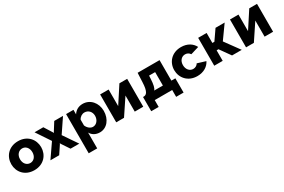

<svg xmlns="http://www.w3.org/2000/svg" viewBox="111 -1726 4635 3131"><g transform="rotate(-30 2428.5 -161.0)"><path d="M24 -262C24 -118 126 10 305 10C484 10 586 -118 586 -262C586 -407 483 -535 305 -535C126 -535 24 -407 24 -262ZM305 -125C238 -125 188 -180 188 -262C188 -343 239 -399 305 -399C371 -399 421 -344 421 -262C421 -181 371 -125 305 -125Z M778 -525H613L789 -261L609 0H774L872 -147L881 -166L890 -147L988 0H1153L973 -264L1149 -525H984L891 -377L881 -358L871 -377Z M1367 -85C1399 -26 1460 10 1539 10C1671 10 1766 -108 1766 -264C1766 -416 1663 -535 1522 -535C1443 -535 1384 -499 1346 -440V-525H1207V213H1367ZM1603 -265C1603 -190 1554 -125 1485 -125C1436 -125 1388 -166 1367 -219V-327C1388 -371 1433 -399 1477 -399C1550 -399 1603 -342 1603 -265Z M1848 0H1995L2197 -303V0H2357V-525H2211L2008 -213V-525H1848Z M2433 129H2573V0H2902V129H3042V-139H2967V-525H2554L2546 -353C2540 -179 2498 -140 2449 -139H2433ZM2643 -139C2670 -167 2684 -225 2690 -336L2693 -392H2807V-139Z M3374 10C3495 10 3582 -48 3621 -129L3465 -177C3449 -146 3413 -125 3373 -125C3308 -125 3256 -180 3256 -263C3256 -345 3307 -399 3373 -399C3412 -399 3444 -381 3464 -349L3620 -396C3579 -478 3494 -535 3374 -535C3196 -535 3092 -408 3092 -263C3092 -118 3197 10 3374 10Z M3694 0H3853V-198H3888L4029 0H4212L4013 -273L4193 -525H4021L3891 -337H3853V-525H3694Z M4293 0H4440L4642 -303V0H4802V-525H4656L4453 -213V-525H4293Z"/></g></svg>

Font: FIGSv2-sans-serif ExtraBold
Style: Regular
Weight: 800
Designer: Matt McInerney, Pablo Impallari, Rodrigo Fuenzalida,Mirko Velimirovic
Foundry: Matt McInerney, Pablo Impallari, Rodrigo Fuenzalida
Version: Version 4.021;hotconv 1.0.109;makeotfexe 2.5.65596